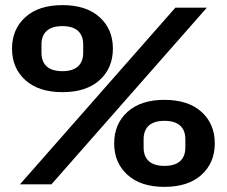

<svg xmlns="http://www.w3.org/2000/svg" viewBox="-20 -720 886 750"><path d="M665 -690H788L181 0H58ZM224 -700Q317 -700 369 -653Q421 -606 421 -530Q421 -454 369 -407Q317 -360 224 -360Q131 -360 79 -407Q27 -454 27 -530Q27 -606 79 -653Q131 -700 224 -700ZM224 -442Q264 -442 284.5 -460.5Q305 -479 305 -514V-546Q305 -581 284.5 -599.5Q264 -618 224 -618Q183 -618 162.5 -599.5Q142 -581 142 -546V-514Q142 -479 162.5 -460.5Q183 -442 224 -442ZM622 -330Q715 -330 767 -283Q819 -236 819 -160Q819 -84 767 -37Q715 10 622 10Q530 10 478 -37Q426 -84 426 -160Q426 -236 478 -283Q530 -330 622 -330ZM622 -72Q663 -72 683.5 -90.5Q704 -109 704 -144V-176Q704 -211 683.5 -229.5Q663 -248 622 -248Q582 -248 561.5 -229.5Q541 -211 541 -176V-144Q541 -109 561.5 -90.5Q582 -72 622 -72Z"/></svg>

Font: Mozilla Text BETA
Style: Bold
Weight: 700
Designer: Studio DRAMA
Foundry: Studio DRAMA
Version: Version 0.100